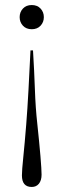

<svg xmlns="http://www.w3.org/2000/svg" viewBox="-20 -496 252 762"><path d="M111 -296Q116 -214 118.5 -141Q121 -68 128 -5Q136 70 140.5 123.5Q145 177 145 197Q145 220 134.5 233Q124 246 106 246Q67 246 67 200Q67 180 72.5 127Q78 74 84 -1Q89 -64 93 -138.5Q97 -213 101 -296ZM154 -428Q154 -408 141 -394Q128 -380 106 -380Q84 -380 71 -394Q58 -408 58 -428Q58 -448 71 -462Q84 -476 106 -476Q128 -476 141 -462Q154 -448 154 -428Z"/></svg>

Font: Libre Caslon Display
Style: Regular
Weight: 400
Designer: Pablo Impallari, Rodrigo Fuenzalida
Foundry: Pablo Impallari, Rodrigo Fuenzalida
Version: Version 1.002; ttfautohint (v1.5)